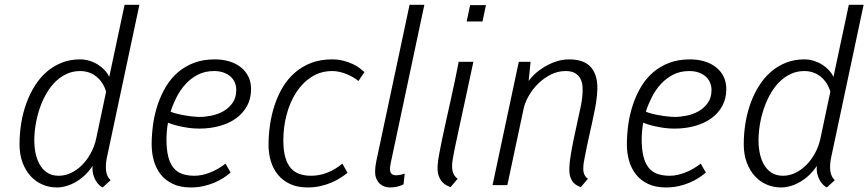

<svg xmlns="http://www.w3.org/2000/svg" viewBox="-20 -782 3668 811"><path d="M371.1 -81.5Q357.9 -61 340.6 -44.2Q323.2 -27.3 303.5 -15.4Q283.7 -3.4 262.2 3.2Q240.7 9.8 219.7 9.8Q188 9.8 159.4 -2.4Q130.9 -14.6 109.4 -38.1Q87.9 -61.5 75.2 -95.5Q62.5 -129.4 62.5 -172.4Q62.5 -218.3 69.8 -262.7Q77.1 -307.1 91.8 -347.2Q106.4 -387.2 127.9 -420.9Q149.4 -454.6 177.7 -479Q206.1 -503.4 241.2 -517.3Q276.4 -531.2 317.9 -531.2Q338.4 -531.2 357.7 -525.4Q377 -519.5 393.3 -509.3Q409.7 -499 422.1 -485.6Q434.6 -472.2 441.4 -457L506.3 -761.7H568.8L434.6 -130.9Q427.2 -100.1 427.2 -78.6Q426.8 -60.5 431.4 -45.9Q436 -31.2 447.3 -21L413.6 9.8Q406.7 6.8 398.9 -0.5Q391.1 -7.8 384.3 -19.3Q377.4 -30.8 373.5 -46.1Q369.6 -61.5 371.1 -81.5ZM318.4 -481.9Q288.1 -481.9 262.5 -470.2Q236.8 -458.5 215.8 -438.5Q194.8 -418.5 178.5 -391.1Q162.1 -363.8 150.6 -332.3Q139.2 -300.8 132.6 -266.8Q126 -232.9 125 -199.2Q124 -169.9 128.9 -141.4Q133.8 -112.8 146 -90.1Q158.2 -67.4 178.2 -53.5Q198.2 -39.6 228.5 -39.6Q254.4 -39.6 279.8 -51.5Q305.2 -63.5 326.4 -84.7Q347.7 -106 363.5 -135Q379.4 -164.1 386.7 -198.7L428.2 -395Q416.5 -434.6 387.2 -458.3Q357.9 -481.9 318.4 -481.9Z M801.8 -39.6Q831.5 -39.6 866 -52.7Q900.4 -65.9 932.6 -90.8L954.1 -53.2Q941.4 -42 924.1 -30.8Q906.7 -19.5 885.5 -10.5Q864.3 -1.5 839.1 4.2Q814 9.8 786.1 9.8Q741.7 9.8 710.2 -5.1Q678.7 -20 658.9 -45.2Q639.2 -70.3 629.9 -103Q620.6 -135.7 620.6 -171.4Q620.6 -213.9 626.7 -257.1Q632.8 -300.3 646.2 -340.3Q659.7 -380.4 680.4 -415.3Q701.2 -450.2 730.7 -475.8Q760.3 -501.5 799.1 -516.4Q837.9 -531.2 886.7 -531.2Q920.4 -531.2 948.5 -522.7Q976.6 -514.2 997.1 -498Q1017.6 -481.9 1029.1 -458.5Q1040.5 -435.1 1040.5 -405.8Q1040.5 -365.7 1023.7 -334.7Q1006.8 -303.7 977.5 -282.5Q948.2 -261.2 908.2 -250Q868.2 -238.8 821.8 -238.8Q798.3 -238.8 776.4 -241.9Q754.4 -245.1 736.6 -249.3Q718.8 -253.4 706.3 -257.6Q693.8 -261.7 689.5 -263.7Q688 -255.9 686.8 -246.6Q685.5 -237.3 684.8 -228.3Q684.1 -219.2 683.6 -210.7Q683.1 -202.1 683.1 -195.3Q683.1 -151.4 690.4 -121.6Q697.8 -91.8 712.6 -73.5Q727.5 -55.2 749.8 -47.4Q772 -39.6 801.8 -39.6ZM884.3 -481.9Q845.7 -481.9 815.9 -466.6Q786.1 -451.2 763.7 -426.5Q741.2 -401.9 725.8 -371.3Q710.4 -340.8 700.7 -310.5Q706.5 -307.1 720.9 -303.2Q735.4 -299.3 753.4 -295.9Q771.5 -292.5 790.3 -290.3Q809.1 -288.1 823.7 -288.1Q846.7 -288.1 873.8 -293.7Q900.9 -299.3 924.1 -312.5Q947.3 -325.7 962.6 -347.7Q978 -369.6 978 -402.3Q978 -418.5 971.9 -433.1Q965.8 -447.8 953.9 -458.5Q941.9 -469.2 924.3 -475.6Q906.7 -481.9 884.3 -481.9Z M1294.4 -39.6Q1328.1 -39.6 1361.3 -52.2Q1394.5 -64.9 1426.3 -90.8L1447.8 -52.2Q1435.1 -41.5 1417.7 -30.5Q1400.4 -19.5 1379.2 -10.5Q1357.9 -1.5 1332.8 4.2Q1307.6 9.8 1279.8 9.8Q1236.3 9.8 1205.1 -4.9Q1173.8 -19.5 1153.8 -44.2Q1133.8 -68.8 1124 -101.3Q1114.3 -133.8 1114.3 -169.4Q1114.3 -211.9 1120.6 -255.4Q1127 -298.8 1140.4 -339.1Q1153.8 -379.4 1174.8 -414.3Q1195.8 -449.2 1225.8 -475.3Q1255.9 -501.5 1294.9 -516.4Q1334 -531.2 1383.3 -531.2Q1408.7 -531.2 1430.2 -525.6Q1451.7 -520 1469 -512Q1486.3 -503.9 1498.8 -494.4Q1511.2 -484.9 1519.5 -477.5L1494.1 -439.9Q1483.9 -448.2 1470.9 -455.8Q1458 -463.4 1443.4 -469.2Q1428.7 -475.1 1413.6 -478.5Q1398.4 -481.9 1383.8 -481.9Q1335 -481.9 1296.4 -457.3Q1257.8 -432.6 1231.2 -391.6Q1204.6 -350.6 1190.7 -297.9Q1176.8 -245.1 1176.8 -189Q1176.8 -146.5 1185.1 -117.7Q1193.4 -88.9 1208.7 -71.5Q1224.1 -54.2 1245.8 -46.9Q1267.6 -39.6 1294.4 -39.6Z M1710 -761.7H1772.5L1632.8 -104.5Q1631.8 -100.6 1630.9 -95.7Q1629.9 -90.8 1629.2 -85.9Q1628.4 -81.1 1627.9 -77.1Q1627.4 -73.2 1627.4 -71.3Q1627 -54.2 1633.8 -47.9Q1640.6 -41.5 1652.3 -41.5Q1661.1 -41.5 1670.9 -43.5Q1680.7 -45.4 1689.5 -48.8L1684.6 -3.4Q1676.3 1 1661.6 5.4Q1647 9.8 1627.9 9.8Q1615.7 9.8 1604.2 5.9Q1592.8 2 1584 -6.3Q1575.2 -14.6 1569.8 -27.1Q1564.5 -39.6 1564.5 -56.6Q1564.5 -69.3 1566.4 -82.5Q1568.4 -95.7 1570.3 -105Z M1892.6 -110.4Q1891.1 -101.6 1890.4 -95.5Q1889.6 -89.4 1889.6 -87.9Q1889.6 -81.1 1889.9 -73.2Q1890.1 -65.4 1892.3 -57.1Q1894.5 -48.8 1899.4 -41Q1904.3 -33.2 1913.1 -26.9L1882.8 8.8Q1877.4 5.9 1867.7 1.5Q1857.9 -2.9 1848.6 -12.7Q1839.4 -22.5 1833 -39.3Q1826.7 -56.2 1828.6 -84Q1829.6 -100.6 1834.7 -129.2Q1839.8 -157.7 1847.4 -193.8Q1855 -230 1864.3 -271.7Q1873.5 -313.5 1883.1 -356.4Q1892.6 -399.4 1901.6 -441.7Q1910.6 -483.9 1917.5 -521H1979.5Q1960.4 -430.7 1946 -364.5Q1931.6 -298.3 1921.1 -250Q1910.6 -201.7 1903.6 -168.2Q1896.5 -134.8 1892.6 -110.4ZM2018.1 -691.4H1951.2L1965.8 -760.3H2032.7Z M2384.8 -71.8Q2385.3 -92.8 2390.4 -124.8Q2395.5 -156.7 2402.8 -192.1Q2410.2 -227.5 2418 -262.7Q2425.8 -297.9 2431.6 -325.7Q2435.5 -342.8 2437 -354.2Q2438.5 -365.7 2439.9 -377.4Q2441.9 -398.4 2440.4 -417.2Q2439 -436 2431.2 -450.4Q2423.3 -464.8 2408.4 -473.4Q2393.6 -481.9 2368.7 -481.9Q2335.9 -481.9 2306.2 -466.8Q2276.4 -451.7 2252.7 -428.2Q2229 -404.8 2212.9 -376.2Q2196.8 -347.7 2191.4 -321.3L2123 0H2060.5L2171.4 -521H2221.2L2212.9 -439.5Q2222.2 -453.6 2239.5 -469.7Q2256.8 -485.8 2279.5 -499.5Q2302.2 -513.2 2328.9 -522.2Q2355.5 -531.2 2384.3 -531.2Q2450.2 -531.2 2479 -494.6Q2507.8 -458 2502.4 -391.6Q2502 -383.3 2501.2 -376.2Q2500.5 -369.1 2499.5 -361.8Q2498.5 -354.5 2497.3 -346.2Q2496.1 -337.9 2494.1 -327.1Q2488.8 -299.8 2483.2 -273.9Q2477.5 -248 2471.9 -222.7Q2466.3 -197.3 2460.7 -171.6Q2455.1 -146 2450.2 -119.1Q2449.7 -116.2 2448.7 -111.3Q2447.8 -106.4 2446.8 -101.1Q2445.8 -95.7 2445.1 -90.8Q2444.3 -85.9 2444.3 -83.5Q2443.8 -74.7 2443.8 -66.7Q2443.8 -58.6 2445.8 -51.8Q2447.8 -44.9 2451.7 -38.6Q2455.6 -32.2 2463.4 -26.9L2433.1 8.8Q2426.8 5.9 2418.2 1.7Q2409.7 -2.4 2402.1 -10.7Q2394.5 -19 2389.4 -33.4Q2384.3 -47.9 2384.8 -71.8Z M2809.1 -39.6Q2838.9 -39.6 2873.3 -52.7Q2907.7 -65.9 2939.9 -90.8L2961.4 -53.2Q2948.7 -42 2931.4 -30.8Q2914.1 -19.5 2892.8 -10.5Q2871.6 -1.5 2846.4 4.2Q2821.3 9.8 2793.5 9.8Q2749 9.8 2717.5 -5.1Q2686 -20 2666.3 -45.2Q2646.5 -70.3 2637.2 -103Q2627.9 -135.7 2627.9 -171.4Q2627.9 -213.9 2634 -257.1Q2640.1 -300.3 2653.6 -340.3Q2667 -380.4 2687.7 -415.3Q2708.5 -450.2 2738 -475.8Q2767.6 -501.5 2806.4 -516.4Q2845.2 -531.2 2894 -531.2Q2927.7 -531.2 2955.8 -522.7Q2983.9 -514.2 3004.4 -498Q3024.9 -481.9 3036.4 -458.5Q3047.9 -435.1 3047.9 -405.8Q3047.9 -365.7 3031 -334.7Q3014.2 -303.7 2984.9 -282.5Q2955.6 -261.2 2915.5 -250Q2875.5 -238.8 2829.1 -238.8Q2805.7 -238.8 2783.7 -241.9Q2761.7 -245.1 2743.9 -249.3Q2726.1 -253.4 2713.6 -257.6Q2701.2 -261.7 2696.8 -263.7Q2695.3 -255.9 2694.1 -246.6Q2692.9 -237.3 2692.1 -228.3Q2691.4 -219.2 2690.9 -210.7Q2690.4 -202.1 2690.4 -195.3Q2690.4 -151.4 2697.8 -121.6Q2705.1 -91.8 2720 -73.5Q2734.9 -55.2 2757.1 -47.4Q2779.3 -39.6 2809.1 -39.6ZM2891.6 -481.9Q2853 -481.9 2823.2 -466.6Q2793.5 -451.2 2771 -426.5Q2748.5 -401.9 2733.2 -371.3Q2717.8 -340.8 2708 -310.5Q2713.9 -307.1 2728.3 -303.2Q2742.7 -299.3 2760.7 -295.9Q2778.8 -292.5 2797.6 -290.3Q2816.4 -288.1 2831.1 -288.1Q2854 -288.1 2881.1 -293.7Q2908.2 -299.3 2931.4 -312.5Q2954.6 -325.7 2970 -347.7Q2985.4 -369.6 2985.4 -402.3Q2985.4 -418.5 2979.2 -433.1Q2973.1 -447.8 2961.2 -458.5Q2949.2 -469.2 2931.6 -475.6Q2914.1 -481.9 2891.6 -481.9Z M3430.2 -81.5Q3417 -61 3399.7 -44.2Q3382.3 -27.3 3362.5 -15.4Q3342.8 -3.4 3321.3 3.2Q3299.8 9.8 3278.8 9.8Q3247.1 9.8 3218.5 -2.4Q3189.9 -14.6 3168.5 -38.1Q3147 -61.5 3134.3 -95.5Q3121.6 -129.4 3121.6 -172.4Q3121.6 -218.3 3128.9 -262.7Q3136.2 -307.1 3150.9 -347.2Q3165.5 -387.2 3187 -420.9Q3208.5 -454.6 3236.8 -479Q3265.1 -503.4 3300.3 -517.3Q3335.4 -531.2 3377 -531.2Q3397.5 -531.2 3416.7 -525.4Q3436 -519.5 3452.4 -509.3Q3468.8 -499 3481.2 -485.6Q3493.7 -472.2 3500.5 -457L3565.4 -761.7H3627.9L3493.7 -130.9Q3486.3 -100.1 3486.3 -78.6Q3485.8 -60.5 3490.5 -45.9Q3495.1 -31.2 3506.3 -21L3472.7 9.8Q3465.8 6.8 3458 -0.5Q3450.2 -7.8 3443.4 -19.3Q3436.5 -30.8 3432.6 -46.1Q3428.7 -61.5 3430.2 -81.5ZM3377.4 -481.9Q3347.2 -481.9 3321.5 -470.2Q3295.9 -458.5 3274.9 -438.5Q3253.9 -418.5 3237.5 -391.1Q3221.2 -363.8 3209.7 -332.3Q3198.2 -300.8 3191.7 -266.8Q3185.1 -232.9 3184.1 -199.2Q3183.1 -169.9 3188 -141.4Q3192.9 -112.8 3205.1 -90.1Q3217.3 -67.4 3237.3 -53.5Q3257.3 -39.6 3287.6 -39.6Q3313.5 -39.6 3338.9 -51.5Q3364.3 -63.5 3385.5 -84.7Q3406.7 -106 3422.6 -135Q3438.5 -164.1 3445.8 -198.7L3487.3 -395Q3475.6 -434.6 3446.3 -458.3Q3417 -481.9 3377.4 -481.9Z"/></svg>

Font: Ufes Sans Light
Style: Italic
Weight: 200
Designer: Ricardo Esteves & Thais Bronze
Foundry: ProDesignUfes - Ricardo Esteves, Thais Bronze
Version: Version 2.0